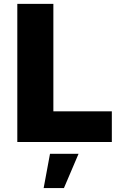

<svg xmlns="http://www.w3.org/2000/svg" viewBox="-20 -721 603 975"><path d="M67.9 0ZM67.9 -701.2H251V-155.8H547.9V0H67.9ZM233.9 60.1H378.9L304.7 233.9H201.7Z"/></svg>

Font: Argentum Sans
Style: Bold
Weight: 700
Designer: Julieta Ulanovsky (Modified by Cristiano Sobral)
Foundry: Julieta Ulanovsky
Version: Version 1.000; ttfautohint (v1.5.65-e2d9)